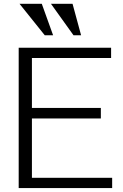

<svg xmlns="http://www.w3.org/2000/svg" viewBox="-20 -958 628 978"><path d="M75.2 0V-714.8H545.9V-662.6H142.6V-408.2H493.7V-354.5H142.6V-52.2H551.3V0ZM208 -778.3 79.6 -938.5H192.9L250.5 -778.3ZM354.5 -778.3 239.7 -938.5H349.6L393.1 -778.3Z"/></svg>

Font: Pontano Sans Light
Style: Regular
Weight: 300
Designer: Vernon Adams
Foundry: Vernon Adams
Version: Version 2.001